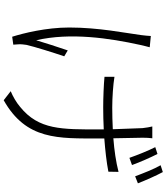

<svg xmlns="http://www.w3.org/2000/svg" viewBox="49 -889 902 1040"><g transform="rotate(90 500.0 -369.0)"><path d="M874 -633C859 -675 832 -736 814 -771L777 -759C796 -722 820 -662 835 -619ZM175 -735C174 -722 173 -702 170 -682C159 -598 129 -453 129 -293C129 -168 160 -44 179 16L222 10C222 2 220 -10 220 -18C219 -31 221 -47 223 -61C233 -105 265 -207 285 -266L253 -285C234 -228 212 -162 198 -114C155 -300 187 -512 223 -676C227 -693 232 -715 236 -729ZM665 -743C668 -729 672 -712 674 -690C675 -668 678 -592 680 -529C640 -527 601 -526 562 -526C508 -526 437 -531 396 -538V-484C436 -480 511 -477 561 -477C600 -477 641 -478 681 -480V-457C681 -253 684 -128 559 -27C536 -7 501 13 474 24L523 62C739 -60 730 -233 730 -457V-483C795 -488 858 -495 910 -505L911 -560C856 -546 794 -537 729 -532C728 -595 726 -669 726 -691C726 -712 727 -725 729 -743ZM875 -788C896 -752 918 -695 935 -650L973 -665C957 -706 931 -765 912 -800Z"/></g></svg>

Font: Noto Sans CJK JP Light
Style: Regular
Weight: 300
Designer: Ryoko NISHIZUKA (kana & ideographs); Paul D. Hunt (Latin, Greek & Cyrillic); Wenlong ZHANG (bopomofo); Sandoll Communica
Foundry: Adobe Systems Incorporated
Version: Version 1.004;PS 1.004;hotconv 1.0.82;makeotf.lib2.5.63406